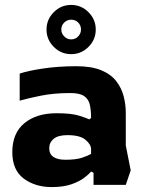

<svg xmlns="http://www.w3.org/2000/svg" viewBox="-20 -750 587 780"><path d="M190 10Q123 10 76.5 -24.5Q30 -59 30 -132Q30 -209 79 -249.5Q128 -290 210 -290Q270 -290 301.5 -280Q333 -270 343 -265L350 -271Q350 -301 345 -324Q340 -347 322 -359.5Q304 -372 266 -372Q198 -372 144.5 -361Q91 -350 60 -341V-451Q91 -462 154 -471.5Q217 -481 290 -481Q352 -481 391.5 -464.5Q431 -448 452.5 -420Q474 -392 482.5 -358.5Q491 -325 491 -292V-159L511 -58L491 1H360V-48L350 -53Q342 -43 322.5 -28Q303 -13 270.5 -1.5Q238 10 190 10ZM245 -101Q288 -101 312.5 -109Q337 -117 350 -125V-144Q350 -163 327.5 -182Q305 -201 254 -201Q216 -201 198 -186Q180 -171 180 -148Q180 -124 197 -112.5Q214 -101 245 -101ZM269 -530Q228 -530 198.5 -559.5Q169 -589 169 -630Q169 -671 198.5 -700.5Q228 -730 269 -730Q310 -730 339.5 -700.5Q369 -671 369 -630Q369 -589 339.5 -559.5Q310 -530 269 -530ZM269 -590Q286 -590 297.5 -602Q309 -614 309 -630Q309 -647 297.5 -658.5Q286 -670 269 -670Q253 -670 241 -658.5Q229 -647 229 -630Q229 -614 241 -602Q253 -590 269 -590Z"/></svg>

Font: Rowdies Light
Style: Regular
Weight: 300
Designer: Jaikishan Patel
Version: Version 1.000; ttfautohint (v1.8.3)